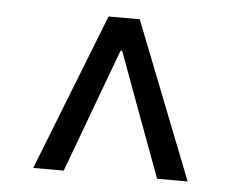

<svg xmlns="http://www.w3.org/2000/svg" viewBox="-38 -713 575 471"><g transform="rotate(5 250.0 -477.0)"><path d="M59.6 -283.7 211.4 -669.9H288.1L439.9 -283.7H364.7L300.8 -456.1L252 -588.9H248L198.7 -456.1L134.8 -283.7Z"/></g></svg>

Font: Varta Medium
Style: Regular
Weight: 500
Designer: Joana Correia, Viktoriya Grabowska, Eben Sorkin
Foundry: Sorkin Type Co.
Version: Version 1.004